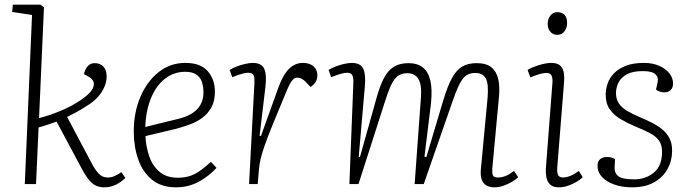

<svg xmlns="http://www.w3.org/2000/svg" viewBox="-20 -787 2945 821"><path d="M117 -723 32 -736 35 -767H153L168 -756L147 -282Q191 -293 239 -313Q287 -333 322 -357Q371 -389 379.5 -416Q388 -443 359 -459L339 -470Q344 -492 355.5 -504.5Q367 -517 385 -517Q408 -517 422 -502.5Q436 -488 436 -460Q436 -426 413.5 -391.5Q391 -357 343 -329Q318 -313 296.5 -302Q275 -291 267 -287L372 -89Q386 -62 401.5 -45Q417 -28 441 -28Q455 -28 468.5 -33.5Q482 -39 499 -51L516 -26Q507 -17 493.5 -7.5Q480 2 463 8Q446 14 424 14Q394 14 373.5 -4Q353 -22 330 -65L222 -267Q202 -260 183 -253.5Q164 -247 145 -242L134 0H86Z M773 -518Q838 -518 868.5 -482.5Q899 -447 899 -395Q899 -356 884.5 -329Q870 -302 846 -284Q822 -266 793.5 -255.5Q765 -245 736 -237L602 -205Q604 -160 618 -119Q632 -78 662 -52.5Q692 -27 740 -27Q765 -27 787 -33Q809 -39 832 -54.5Q855 -70 882 -95L906 -69Q890 -52 871 -37Q852 -22 831 -10.5Q810 1 785.5 7.5Q761 14 732 14Q670 14 630 -18.5Q590 -51 571 -105.5Q552 -160 552 -225Q552 -306 580 -372Q608 -438 657.5 -478Q707 -518 773 -518ZM850 -391Q850 -414 844 -434.5Q838 -455 820.5 -467.5Q803 -480 772 -480Q723 -480 685 -450Q647 -420 625.5 -367Q604 -314 601 -244L739 -278Q774 -286 798.5 -300.5Q823 -315 836.5 -338Q850 -361 850 -391Z M1068 -433Q1069 -451 1065 -463.5Q1061 -476 1041 -476Q1030 -476 1013 -471Q996 -466 973 -457L962 -488Q973 -495 990.5 -502Q1008 -509 1027.5 -513.5Q1047 -518 1061 -518Q1099 -518 1110 -492.5Q1121 -467 1115 -416L1090 -206H1096L1168 -406Q1181 -443 1196.5 -468Q1212 -493 1231.5 -505.5Q1251 -518 1275 -518Q1294 -518 1308 -511.5Q1322 -505 1329.5 -493Q1337 -481 1337 -465Q1337 -447 1328.5 -435Q1320 -423 1308 -415L1286 -438Q1278 -446 1269.5 -450.5Q1261 -455 1251 -455Q1246 -455 1241 -453Q1236 -451 1230.5 -444.5Q1225 -438 1219 -427Q1213 -416 1206 -399Q1169 -311 1146.5 -255.5Q1124 -200 1112 -165.5Q1100 -131 1094.5 -108Q1089 -85 1087 -60L1082 0H1045Z M1780 -371Q1784 -425 1769 -449.5Q1754 -474 1721 -474Q1697 -474 1680.5 -461.5Q1664 -449 1651 -420Q1638 -391 1623 -343L1513 0H1474L1491 -433Q1492 -454 1486.5 -465Q1481 -476 1464 -476Q1453 -476 1436 -471Q1419 -466 1396 -457L1385 -488Q1396 -495 1413.5 -502Q1431 -509 1450.5 -513.5Q1470 -518 1484 -518Q1522 -518 1533.5 -492.5Q1545 -467 1540 -416L1514 -117L1519 -115L1590 -368Q1605 -422 1622.5 -454.5Q1640 -487 1665 -502Q1690 -517 1727 -517Q1764 -517 1787.5 -499Q1811 -481 1820 -443.5Q1829 -406 1823 -346L1795 -117L1803 -115L1876 -360Q1894 -419 1912.5 -453Q1931 -487 1956 -502Q1981 -517 2018 -517Q2060 -517 2082 -498.5Q2104 -480 2111 -446.5Q2118 -413 2113 -366L2085 -66Q2084 -47 2087.5 -37.5Q2091 -28 2110 -28Q2126 -28 2142 -34.5Q2158 -41 2178 -56L2196 -29Q2185 -19 2168 -9Q2151 1 2132 7.5Q2113 14 2094 14Q2074 14 2060 6Q2046 -2 2040 -18.5Q2034 -35 2036 -61L2065 -370Q2070 -429 2057 -452Q2044 -475 2012 -475Q1990 -475 1974.5 -465Q1959 -455 1944.5 -426.5Q1930 -398 1910 -339L1792 0H1753Z M2342 -430Q2344 -452 2338.5 -463.5Q2333 -475 2317 -475Q2303 -475 2286 -470Q2269 -465 2248 -456L2236 -488Q2256 -500 2286 -509Q2316 -518 2337 -518Q2364 -518 2376.5 -505.5Q2389 -493 2391.5 -472Q2394 -451 2391 -423L2363 -73Q2361 -47 2367 -37.5Q2373 -28 2387 -28Q2402 -28 2418 -34.5Q2434 -41 2455 -56L2472 -29Q2460 -18 2443.5 -8.5Q2427 1 2408 7.5Q2389 14 2369 14Q2345 14 2332.5 2Q2320 -10 2316.5 -28.5Q2313 -47 2314 -65ZM2322 -684Q2322 -706 2333.5 -720.5Q2345 -735 2363 -735Q2377 -735 2386.5 -729.5Q2396 -724 2400.5 -713.5Q2405 -703 2405 -688Q2405 -669 2394 -653.5Q2383 -638 2362 -638Q2345 -638 2333.5 -651Q2322 -664 2322 -684Z M2692 -20Q2741 -20 2776 -49Q2811 -78 2811 -138Q2811 -167 2798 -185.5Q2785 -204 2759.5 -217.5Q2734 -231 2695 -247Q2664 -260 2635.5 -276.5Q2607 -293 2588.5 -318Q2570 -343 2570 -382Q2570 -405 2578 -429Q2586 -453 2605 -473Q2624 -493 2655.5 -505.5Q2687 -518 2733 -518Q2772 -518 2800 -505Q2828 -492 2843 -472.5Q2858 -453 2858 -430Q2858 -412 2848 -402Q2838 -392 2820 -392Q2810 -392 2800.5 -395.5Q2791 -399 2785 -404L2792 -435Q2797 -456 2782.5 -469.5Q2768 -483 2729 -483Q2686 -483 2661 -469.5Q2636 -456 2625 -434.5Q2614 -413 2614 -389Q2614 -363 2626 -345Q2638 -327 2660.5 -313.5Q2683 -300 2716 -286Q2742 -275 2767 -262.5Q2792 -250 2811.5 -234Q2831 -218 2842.5 -196Q2854 -174 2854 -143Q2854 -100 2834.5 -64.5Q2815 -29 2777 -7.5Q2739 14 2683 14Q2640 14 2606.5 2Q2573 -10 2554 -30.5Q2535 -51 2535 -77Q2535 -98 2547 -107Q2559 -116 2576 -116Q2585 -116 2594 -113.5Q2603 -111 2610 -107L2608 -72Q2607 -47 2624 -33.5Q2641 -20 2692 -20Z"/></svg>

Font: Literata 18pt ExtraLight
Style: Italic
Weight: 250
Italic angle: -2°
Designer: Latin by Veronika Burian and Jose Scaglione. Greek by Irene Vlachou. Cyrillic by Vera Evstafieva
Foundry: TypeTogether
Version: Version 3.103;gftools[0.9.29]